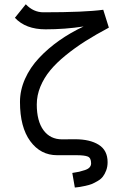

<svg xmlns="http://www.w3.org/2000/svg" viewBox="-20 -717 558 887"><path d="M99.1 -697.3Q134.3 -660.2 180.7 -660.2Q371.6 -660.2 457 -671.9L482.9 -589.4Q422.4 -557.1 374.5 -526.9Q326.7 -496.6 283.4 -461.4Q240.2 -426.3 211.7 -391.6Q183.1 -356.9 166.5 -316.7Q149.9 -276.4 149.9 -234.4Q149.9 -157.7 180.9 -115.5Q211.9 -73.2 267.1 -73.2Q267.6 -73.2 296.9 -73.5Q326.2 -73.7 327.1 -73.7Q395.5 -73.7 436.3 -48.1Q477.1 -22.5 477.1 32.2Q477.1 53.2 470.5 70.6Q463.9 87.9 455.1 99.1Q446.3 110.4 430.9 119.4Q415.5 128.4 404.1 133.1Q392.6 137.7 374.5 141.6Q356.4 145.5 348.4 146.7Q340.3 147.9 325.7 149.4L314 82Q334 79.1 345.7 76.4Q357.4 73.7 372.1 68.8Q386.7 64 393.8 56.2Q400.9 48.3 400.9 37.6Q400.9 12.7 385.7 6.3Q370.6 0 333 0H323.2H243.7Q167.5 0 119.9 -64.7Q72.3 -129.4 72.3 -246.1Q72.3 -300.3 95.7 -352.8Q119.1 -405.3 160.4 -449.2Q201.7 -493.2 253.7 -529.8Q305.7 -566.4 366.2 -594.7Q280.3 -581.5 190.4 -581.5Q98.6 -581.5 48.8 -634.8Z"/></svg>

Font: Fantasque Sans Mono
Style: Regular
Weight: 400
Monospace: yes
Designer: Jany Belluz
Version: Version 1.8.0 ; ttfautohint (v1.8.2)